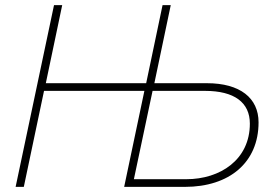

<svg xmlns="http://www.w3.org/2000/svg" viewBox="-20 -730 1094 750"><path d="M41 0H73L152 -375H544L465 0H702C877 0 990 -96 990 -252C990 -347 918 -405 788 -405H583L647 -710H615L551 -405H159L223 -710H191ZM503 -30 576 -375H781C895 -375 956 -330 956 -247C956 -106 840 -30 708 -30Z"/></svg>

Font: Geist Thin
Style: Italic
Weight: 100
Italic angle: -12°
Designer: Basement.studio, Andrés Briganti, Mateo Zaragoza
Foundry: Basement.studio, Vercel, Andrés Briganti, Guido Ferreyra, Mateo Zaragoza
Version: Version 1.500